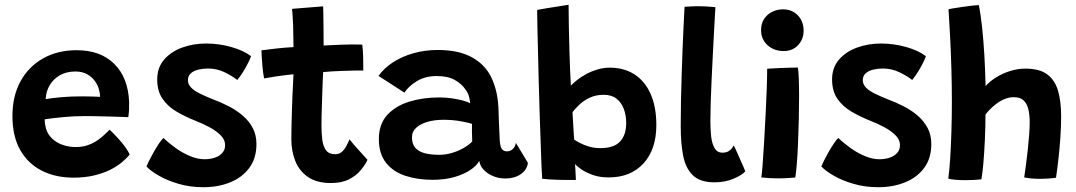

<svg xmlns="http://www.w3.org/2000/svg" viewBox="-20 -743 4502 803"><path d="M522.5 -97Q510 -81 489.2 -63.8Q468.5 -46.5 439.5 -32.2Q410.5 -18 372.5 -9Q334.5 0 287.5 0Q212 0 154.2 -29.5Q96.5 -59 64.2 -116.2Q32 -173.5 32 -258Q32 -341.5 66 -403.2Q100 -465 160.5 -499Q221 -533 300.5 -533Q401 -533 458.5 -475.2Q516 -417.5 520 -317Q520.5 -299.5 519.8 -284.8Q519 -270 516.5 -253Q509.5 -253.5 486.5 -254.2Q463.5 -255 434 -255.8Q404.5 -256.5 377.2 -257Q350 -257.5 334.5 -257.5Q289 -257.5 244 -253.2Q199 -249 167 -244Q167 -233.5 168.5 -223.5Q170 -213.5 172.5 -204.5Q180 -180.5 198.2 -163.2Q216.5 -146 242.2 -137Q268 -128 296.5 -128Q324 -128 346 -135.5Q368 -143 385.2 -154.5Q402.5 -166 415.5 -178.5Q428.5 -191 438.5 -200.5Q441.5 -198 452.5 -187Q463.5 -176 477.5 -160.5Q491.5 -145 503.8 -128Q516 -111 522.5 -97ZM171 -328.5Q198 -333 236.2 -336.5Q274.5 -340 324.5 -340Q351 -340 370.8 -339.2Q390.5 -338.5 398.5 -338Q398.5 -350.5 395 -365Q390.5 -384.5 377.8 -402.8Q365 -421 344.5 -432.5Q324 -444 295 -444Q259 -444 231.5 -428.8Q204 -413.5 188.2 -387.2Q172.5 -361 171 -328.5Z M830.5 40Q776 40 728.2 26.2Q680.5 12.5 645.2 -7.8Q610 -28 592.5 -47Q596 -55.5 604 -71.8Q612 -88 622.8 -106.8Q633.5 -125.5 644.2 -141.8Q655 -158 663.5 -166Q686.5 -144 715.2 -123.5Q744 -103 775.2 -90Q806.5 -77 835 -77Q859.5 -77 879 -83.8Q898.5 -90.5 910 -103.8Q921.5 -117 921.5 -136Q921.5 -158 903.5 -176.5Q885.5 -195 857 -210.5Q828.5 -226 796 -238.5Q753.5 -255.5 717.2 -277Q681 -298.5 659.2 -330.5Q637.5 -362.5 637.5 -411Q637.5 -460 666.2 -493.5Q695 -527 741.8 -544Q788.5 -561 842 -561Q895.5 -561 947 -546.5Q998.5 -532 1030 -508Q1027 -499 1018.5 -481.5Q1010 -464 998 -444.5Q986 -425 972.5 -408.5Q951 -425.5 918.8 -441Q886.5 -456.5 850 -456.5Q830 -456.5 810.5 -452Q791 -447.5 778.5 -436.8Q766 -426 766 -407.5Q766 -390.5 779 -377Q792 -363.5 815.8 -351.8Q839.5 -340 871 -327.5Q904.5 -315 936.8 -298.5Q969 -282 995.2 -259.5Q1021.5 -237 1037 -207.8Q1052.5 -178.5 1052.5 -140.5Q1052.5 -80.5 1022.2 -40.2Q992 0 941.8 20Q891.5 40 830.5 40Z M1517 -74.5Q1508 -54.5 1489.2 -31.8Q1470.5 -9 1440 6.8Q1409.5 22.5 1364 22.5Q1305 22.5 1268.5 -2.5Q1232 -27.5 1215.2 -69.2Q1198.5 -111 1198.5 -160.5Q1198.5 -187 1199.2 -218.8Q1200 -250.5 1201 -283.2Q1202 -316 1203.2 -345.5Q1204.5 -375 1205.8 -397.8Q1207 -420.5 1207.5 -432.5Q1165 -428 1130.5 -422.8Q1096 -417.5 1084.5 -415Q1080 -438.5 1077.8 -464Q1075.5 -489.5 1074.5 -508.5Q1073.5 -527.5 1073.5 -532.5Q1102 -536.5 1136.5 -540.2Q1171 -544 1207.5 -546Q1207 -560.5 1206.8 -587Q1206.5 -613.5 1206 -635.5Q1205.5 -655 1204 -674.2Q1202.5 -693.5 1201.5 -706L1331.5 -716.5Q1331.5 -710 1332.2 -685.8Q1333 -661.5 1333 -627.5Q1333 -612.5 1333.2 -591.8Q1333.5 -571 1333.5 -552.5Q1350 -553.5 1372 -554.5Q1394 -555.5 1407 -556Q1429 -557 1447.5 -557Q1466 -557 1478.5 -556.8Q1491 -556.5 1495 -556.5Q1498 -536 1498.8 -503.8Q1499.5 -471.5 1499.5 -448Q1494.5 -448.5 1466.5 -448Q1438.5 -447.5 1411.5 -446.5Q1392 -446 1369 -444.5Q1346 -443 1331.5 -441.5Q1331 -430.5 1330 -409.8Q1329 -389 1328.2 -363.2Q1327.5 -337.5 1326.5 -310.5Q1325.5 -283.5 1325 -259Q1324.5 -234.5 1324.5 -217Q1324.5 -184.5 1328 -157.5Q1331.5 -130.5 1343.8 -114.2Q1356 -98 1382 -98Q1399.5 -98 1411 -109Q1422.5 -120 1429.8 -134.5Q1437 -149 1442 -160Q1447.5 -152.5 1458.5 -139.8Q1469.5 -127 1481.8 -113.5Q1494 -100 1503.8 -89.2Q1513.5 -78.5 1517 -74.5Z M1789 9Q1727 9 1676 -7.5Q1625 -24 1594.8 -61.8Q1564.5 -99.5 1564.5 -161.5Q1564.5 -223.5 1599.2 -261.8Q1634 -300 1691.5 -317.8Q1749 -335.5 1817.5 -335.5Q1845.5 -335.5 1872 -331.5Q1898.5 -327.5 1918.5 -321.8Q1938.5 -316 1946.5 -311Q1945.5 -325.5 1941 -341Q1936.5 -356.5 1927.5 -367.5Q1911.5 -392 1882.2 -408.5Q1853 -425 1806.5 -425Q1759 -425 1724 -404Q1689 -383 1671.5 -355.5L1563 -425.5Q1585.5 -457.5 1623 -482Q1660.5 -506.5 1708.5 -520.2Q1756.5 -534 1810.5 -534Q1897.5 -534 1952.5 -504Q2007.5 -474 2033.5 -422Q2046 -396.5 2054 -366Q2062 -335.5 2064.5 -294Q2066 -255.5 2067 -224.5Q2068 -193.5 2069.5 -168Q2070.5 -131.5 2078.2 -120.8Q2086 -110 2099.5 -110Q2114 -110 2124.5 -119.5Q2135 -129 2137.5 -145.5L2188 -61.5Q2183.5 -32 2157.5 -14.2Q2131.5 3.5 2094 3.5Q2065.5 3.5 2041.5 -6.8Q2017.5 -17 2002.2 -33.8Q1987 -50.5 1984.5 -70.5Q1975.5 -52 1949 -33.5Q1922.5 -15 1882 -3Q1841.5 9 1789 9ZM1817 -95.5Q1843.5 -95.5 1870.5 -103.5Q1897.5 -111.5 1919.8 -124.5Q1942 -137.5 1955 -151.5Q1954 -172.5 1953.8 -191.5Q1953.5 -210.5 1954 -225Q1942 -229.5 1907.8 -235.8Q1873.5 -242 1834 -242Q1799 -242 1769.2 -233.8Q1739.5 -225.5 1721.2 -209.2Q1703 -193 1703 -168.5Q1703 -140.5 1717.2 -124.5Q1731.5 -108.5 1757.2 -102Q1783 -95.5 1817 -95.5Z M2247.5 4.5Q2246 -13 2244.5 -54.2Q2243 -95.5 2241 -152.2Q2239 -209 2236.8 -274Q2234.5 -339 2233 -405Q2231.5 -471 2230 -529.8Q2228.5 -588.5 2227.5 -633.8Q2226.5 -679 2226.5 -701.5Q2233.5 -703 2270.2 -709.2Q2307 -715.5 2358 -723Q2358 -689.5 2359 -634.5Q2360 -579.5 2362 -514.2Q2364 -449 2367.5 -385Q2377.5 -395.5 2393.5 -408.2Q2409.5 -421 2431 -432.8Q2452.5 -444.5 2478 -452.2Q2503.5 -460 2530.5 -460Q2590 -460 2633.8 -431.8Q2677.5 -403.5 2701.2 -349.8Q2725 -296 2725 -220Q2725 -118.5 2671.5 -59.8Q2618 -1 2525.5 -1Q2488.5 -1 2460 -11Q2431.5 -21 2412.5 -34Q2393.5 -47 2385 -57Q2386 -47.5 2386.5 -33.2Q2387 -19 2387.8 -7Q2388.5 5 2388.5 9.5Q2352 10 2313.5 9Q2275 8 2247.5 4.5ZM2381.5 -159Q2389.5 -153.5 2405.5 -145Q2421.5 -136.5 2443.5 -130Q2465.5 -123.5 2491 -123.5Q2547.5 -123.5 2573.2 -151Q2599 -178.5 2599 -228.5Q2599 -260.5 2589 -287.2Q2579 -314 2558.5 -330.2Q2538 -346.5 2505 -346.5Q2471.5 -346.5 2446 -334.2Q2420.5 -322 2402.8 -305Q2385 -288 2374.5 -274Q2374.5 -269.5 2375.2 -258Q2376 -246.5 2376.8 -231.5Q2377.5 -216.5 2378.5 -201.5Q2379.5 -186.5 2380.2 -175Q2381 -163.5 2381.5 -159Z M3097 -26.5Q3084 -11 3048.5 4.2Q3013 19.5 2968 19.5Q2908 19.5 2877.8 -9.8Q2847.5 -39 2837.2 -91.5Q2827 -144 2827 -213.5Q2827 -264 2828 -318.2Q2829 -372.5 2830.8 -427Q2832.5 -481.5 2834.5 -533.2Q2836.5 -585 2838.8 -631.2Q2841 -677.5 2843 -714.5Q2874.5 -717 2901 -717Q2918.5 -717 2935.5 -716Q2952.5 -715 2972 -713Q2969.5 -672 2966.8 -620.2Q2964 -568.5 2961.2 -513.5Q2958.5 -458.5 2956 -405.8Q2953.5 -353 2952.2 -309Q2951 -265 2951 -237Q2951 -203 2954.2 -172.8Q2957.5 -142.5 2968.5 -123.5Q2979.5 -104.5 3001.5 -104.5Q3019.5 -104.5 3030.5 -112.8Q3041.5 -121 3048.5 -134.5Q3052 -129 3059 -113.5Q3066 -98 3074.2 -79.5Q3082.5 -61 3089 -46Q3095.5 -31 3097 -26.5Z M3306 -0.5Q3298 0 3277 1.5Q3256 3 3233.5 3Q3215.5 3 3198 2Q3180.5 1 3164 -1Q3166.5 -14 3169.5 -54.5Q3172.5 -95 3175.8 -150Q3179 -205 3182 -263.8Q3185 -322.5 3186.8 -373.8Q3188.5 -425 3188.5 -455.5Q3197 -456 3214 -457Q3231 -458 3251 -458.8Q3271 -459.5 3289 -460Q3307 -460.5 3317 -460.5Q3319.5 -445.5 3320.8 -413.5Q3322 -381.5 3322 -341.5Q3322 -295.5 3320.8 -243.2Q3319.5 -191 3317.5 -141.5Q3315.5 -92 3312.2 -54.2Q3309 -16.5 3306 -0.5ZM3258.5 -529.5Q3217 -529.5 3190 -554Q3163 -578.5 3163 -617.5Q3163 -645 3176 -664.2Q3189 -683.5 3210 -693.8Q3231 -704 3254.5 -704Q3292.5 -704 3316.8 -678.8Q3341 -653.5 3341 -614.5Q3341 -579 3317.8 -554.2Q3294.5 -529.5 3258.5 -529.5Z M3653 40Q3598.5 40 3550.8 26.2Q3503 12.5 3467.8 -7.8Q3432.5 -28 3415 -47Q3418.5 -55.5 3426.5 -71.8Q3434.5 -88 3445.2 -106.8Q3456 -125.5 3466.8 -141.8Q3477.5 -158 3486 -166Q3509 -144 3537.8 -123.5Q3566.5 -103 3597.8 -90Q3629 -77 3657.5 -77Q3682 -77 3701.5 -83.8Q3721 -90.5 3732.5 -103.8Q3744 -117 3744 -136Q3744 -158 3726 -176.5Q3708 -195 3679.5 -210.5Q3651 -226 3618.5 -238.5Q3576 -255.5 3539.8 -277Q3503.5 -298.5 3481.8 -330.5Q3460 -362.5 3460 -411Q3460 -460 3488.8 -493.5Q3517.5 -527 3564.2 -544Q3611 -561 3664.5 -561Q3718 -561 3769.5 -546.5Q3821 -532 3852.5 -508Q3849.5 -499 3841 -481.5Q3832.5 -464 3820.5 -444.5Q3808.5 -425 3795 -408.5Q3773.5 -425.5 3741.2 -441Q3709 -456.5 3672.5 -456.5Q3652.5 -456.5 3633 -452Q3613.5 -447.5 3601 -436.8Q3588.5 -426 3588.5 -407.5Q3588.5 -390.5 3601.5 -377Q3614.5 -363.5 3638.2 -351.8Q3662 -340 3693.5 -327.5Q3727 -315 3759.2 -298.5Q3791.5 -282 3817.8 -259.5Q3844 -237 3859.5 -207.8Q3875 -178.5 3875 -140.5Q3875 -80.5 3844.8 -40.2Q3814.5 0 3764.2 20Q3714 40 3653 40Z M4084.5 7Q4074 8.5 4055.8 9.5Q4037.5 10.5 4017.5 10.5Q3995.5 10.5 3975.5 8.8Q3955.5 7 3946 4Q3950.5 -28 3953.8 -78Q3957 -128 3959 -190Q3961 -252 3961 -319.5Q3961 -386.5 3959 -455Q3957 -523.5 3953.8 -587.2Q3950.5 -651 3947 -704Q3951 -705.5 3967.2 -708.2Q3983.5 -711 4004.8 -714Q4026 -717 4045 -719.2Q4064 -721.5 4074 -721.5Q4081.5 -684 4087.2 -630.5Q4093 -577 4096.8 -513.8Q4100.5 -450.5 4102 -383Q4119 -402.5 4145.8 -419.2Q4172.5 -436 4204.5 -446Q4236.5 -456 4268.5 -456Q4327.5 -456 4359.8 -432Q4392 -408 4405 -363.5Q4418 -319 4418 -256.5Q4418 -217 4415 -171.2Q4412 -125.5 4407 -80.8Q4402 -36 4396.5 0.5Q4381 2.5 4364.2 3.8Q4347.5 5 4331 5Q4313 5 4295.2 3.5Q4277.5 2 4263.5 -1Q4267 -24 4271 -54.2Q4275 -84.5 4278.5 -116.8Q4282 -149 4284.2 -179Q4286.5 -209 4286.5 -231.5Q4286.5 -264 4280.5 -287.5Q4274.5 -311 4260.2 -323.8Q4246 -336.5 4220.5 -336.5Q4199 -336.5 4179.8 -328Q4160.5 -319.5 4144.8 -307.2Q4129 -295 4117.8 -283Q4106.5 -271 4101.5 -263.5Q4101.5 -210.5 4099 -157.5Q4096.5 -104.5 4092.8 -61Q4089 -17.5 4084.5 7Z"/></svg>

Font: Grandstander Thin SemiBold
Style: Regular
Weight: 600
Version: Version 1.200